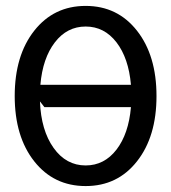

<svg xmlns="http://www.w3.org/2000/svg" viewBox="-20 -625 580 650"><path d="M95.9 -78.9Q29.8 -162.6 29.8 -299.8Q29.8 -437 95.9 -521Q162.1 -605 270 -605Q377.9 -605 443.8 -521Q509.8 -437 509.8 -299.8Q509.8 -162.6 443.8 -78.9Q377.9 4.9 270 4.9Q162.1 4.9 95.9 -78.9ZM115.2 -281.7Q119.1 -183.6 161.4 -124.3Q203.6 -64.9 270 -64.9Q333 -64.9 374.3 -118.4Q415.5 -171.9 423.3 -262.2H130.4ZM423.3 -337.9Q415.5 -428.2 374.3 -481.7Q333 -535.2 270 -535.2Q207 -535.2 165.8 -481.7Q124.5 -428.2 116.7 -337.9Z"/></svg>

Font: Nikodecs
Style: Medium
Weight: 500
Version: Version 0.29